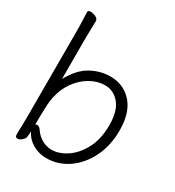

<svg xmlns="http://www.w3.org/2000/svg" viewBox="-175 -812 849 931"><g transform="rotate(30 250.0 -346.5)"><path d="M47 -593Q47 -624 45.5 -653Q44 -682 44 -699Q44 -708 59 -708Q73 -708 88 -700.5Q103 -693 103 -681Q103 -669 102 -643.5Q101 -618 101 -592V-356Q140 -427 192 -455.5Q244 -484 299 -484Q373 -484 420.5 -431.5Q468 -379 468 -278Q468 -194 435 -127.5Q402 -61 347 -23Q292 15 225 15Q185 15 150 -5Q115 -25 98 -61Q98 -47 95 -26Q93 -17 81 -7Q69 3 58 3Q45 3 45 -15Q45 -27 46 -53.5Q47 -80 47 -106ZM107 -253Q103 -236 101.5 -207Q100 -178 99.5 -148.5Q99 -119 99 -98Q102 -103 109 -103Q121 -103 131 -87Q151 -59 176.5 -46Q202 -33 228 -33Q269 -33 311.5 -61Q354 -89 383 -143.5Q412 -198 412 -276Q412 -356 379 -395Q346 -434 299 -434Q256 -434 216 -411Q176 -388 147 -347.5Q118 -307 107 -253Z"/></g></svg>

Font: Moon Stars Kai HW Light
Style: Regular
Weight: 300
Designer: GuiWonder
Version: Version 1.101